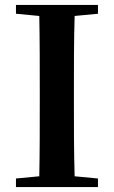

<svg xmlns="http://www.w3.org/2000/svg" viewBox="-20 -762 463 782"><path d="M379 -706V-742H45V-706L140 -697C142 -596 142 -495 142 -395V-346C142 -244 142 -143 140 -44L45 -35V0H379V-35L284 -44C281 -144 281 -246 281 -346V-395C281 -497 281 -597 284 -697Z"/></svg>

Font: Noto Serif CJK JP
Style: Bold
Weight: 700
Designer: Ryoko NISHIZUKA 西塚涼子 (kana & ideographs); Frank Grießhammer (Latin, Greek & Cyrillic); Wenlong ZHANG 张文龙 (bopomofo); San
Foundry: Adobe Systems Incorporated
Version: Version 1.000;PS 1;hotconv 16.6.53;makeotf.lib2.5.65590